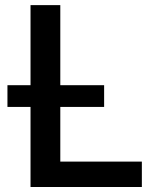

<svg xmlns="http://www.w3.org/2000/svg" viewBox="-20 -748 630 768"><path d="M102.1 0V-727.5H221.2V-101.6H547.4V0ZM9.8 -320.3V-407.2H396.5V-320.3Z"/></svg>

Font: Inter
Style: 540
Weight: 540
Designer: Rasmus Andersson
Foundry: rsms
Version: Version 4.001;git-66647c0bb